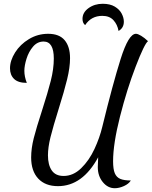

<svg xmlns="http://www.w3.org/2000/svg" viewBox="-20 -898 804 1017"><path d="M498 -13 500 -65Q417 88 287 88Q220 88 182.5 48Q145 8 145 -64Q145 -112 159 -167Q173 -222 203 -314Q233 -407 249 -470Q265 -533 265 -588Q265 -678 211 -678Q178 -678 155 -651Q132 -624 120.5 -587Q109 -550 109 -523Q109 -492 122 -459Q76 -459 54.5 -480Q33 -501 33 -536Q33 -577 60 -620Q87 -663 133.5 -691Q180 -719 235 -719Q294 -719 322.5 -685Q351 -651 351 -590Q351 -541 335.5 -477.5Q320 -414 291 -322Q261 -226 247.5 -171.5Q234 -117 234 -75Q234 -25 254 4.5Q274 34 317 34Q368 34 410 -7Q452 -48 480 -108Q508 -168 522 -227Q577 -452 619 -585.5Q661 -719 700 -719Q710 -719 727.5 -708.5Q745 -698 764 -680Q745 -666 698.5 -545Q652 -424 615.5 -280Q579 -136 579 -44Q579 -2 588 19.5Q597 41 617 49.5Q637 58 673 58Q662 76 636.5 87.5Q611 99 588 99Q551 99 524.5 66.5Q498 34 498 -13ZM522 -814Q463 -814 431 -765Q417 -776 417 -798Q417 -832 449 -855Q481 -878 524 -878Q563 -878 588 -863Q613 -848 624.5 -826Q636 -804 636 -783Q636 -750 608 -734Q602 -768 581 -791Q560 -814 522 -814Z"/></svg>

Font: Dancing Script
Style: Bold
Weight: 700
Designer: Pablo Impallari
Foundry: Pablo Impallari
Version: Version 2.000